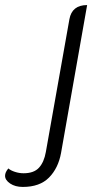

<svg xmlns="http://www.w3.org/2000/svg" viewBox="-52 -529 396 758"><path d="M-32 165Q-32 151 -19 136Q-10 144 7 149.5Q24 155 41 155Q82 155 102 133Q122 111 129 71L222 -453Q232 -509 292 -509L189 75Q178 135 141.5 172Q105 209 38 209Q8 209 -12 195.5Q-32 182 -32 165Z"/></svg>

Font: K2D ExtraLight
Style: Italic
Weight: 275
Italic angle: -10°
Designer: Katatrad Aksorn Co.,Ltd.
Foundry: Cadson Demak Co.,Ltd.
Version: Version 1.000; ttfautohint (v1.6)